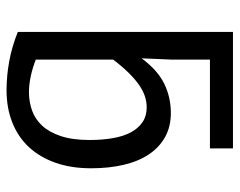

<svg xmlns="http://www.w3.org/2000/svg" viewBox="-93 -637 736 590"><g transform="rotate(90 275.0 -342.0)"><path d="M78.1 -689.9V-28.8C107.7 -16.8 137.7 -8 168 -2.4C198.2 3.1 227.9 5.9 256.8 5.9C293.9 5.9 327.3 -0.1 356.9 -12C386.6 -23.8 411.7 -40.9 432.4 -63.2C453 -85.5 469 -112.7 480.2 -144.8C491.5 -176.8 497.1 -213.2 497.1 -253.9C497.1 -291 493.5 -324.6 486.3 -354.7C479.2 -384.8 468.4 -410.6 454.1 -431.9C439.8 -453.2 422 -469.7 400.9 -481.4C379.7 -493.2 355.1 -499 327.1 -499C295.2 -499 265.4 -492.3 237.5 -478.8C209.7 -465.3 183.6 -442.1 159.2 -409.2L163.1 -500V-619.1H436V-689.9ZM410.2 -250C410.2 -214.5 406.2 -184.8 398.2 -160.9C390.2 -137 379.5 -117.8 366 -103.3C352.5 -88.8 336.8 -78.5 319.1 -72.3C301.4 -66.1 282.7 -63 263.2 -63C247.6 -63 231.1 -64.9 213.9 -68.6C196.6 -72.3 179.7 -77.5 163.1 -84V-321.8C178.1 -341.3 192.1 -357.7 205.3 -370.8C218.5 -384 231 -394.6 242.9 -402.6C254.8 -410.6 266.3 -416.3 277.3 -419.7C288.4 -423.1 299.3 -424.8 310.1 -424.8C327.6 -424.8 342.8 -420.5 355.5 -411.9C368.2 -403.2 378.6 -391.3 386.7 -376C394.9 -360.7 400.8 -342.3 404.5 -320.8C408.3 -299.3 410.2 -275.7 410.2 -250Z"/></g></svg>

Font: CodeNewRoman Nerd Font Mono
Style: Regular
Weight: 400
Monospace: yes
Designer: Sam Radian
Foundry: Code New Roman
Version: Version 2.00 November 29, 2014;Nerd Fonts 3.2.1